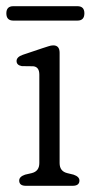

<svg xmlns="http://www.w3.org/2000/svg" viewBox="-24 -600 301 620"><path d="M168.5 -429.5V-73.5Q168.5 -47 193 -41L213.5 -36Q232.5 -29.5 232.5 -17Q232.5 0 210.5 0H59.5Q38 0 38 -17Q38 -29.5 57 -36L78.5 -41Q103 -47 103 -73.5V-359Q103 -384 83.5 -386L46.5 -386.5Q29.5 -389.5 29.5 -403Q29.5 -416 49.5 -423L113.5 -444.5Q123.5 -447.5 132.2 -450.5Q141 -453.5 148 -453.5Q168.5 -453.5 168.5 -429.5ZM-3.5 -557Q-3.5 -580 19 -580H226Q248.5 -580 248.5 -557Q248.5 -533.5 226 -533.5H19Q-3.5 -533.5 -3.5 -557Z"/></svg>

Font: Fraunces 72pt S100 Light
Style: Regular
Weight: 300
Version: Version 1.000; ttfautohint (v1.8.3)